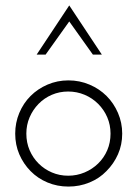

<svg xmlns="http://www.w3.org/2000/svg" viewBox="-20 -680 505 707"><path d="M372 -50Q346 -23 309.5 -8Q273 7 232 7Q191 7 155 -8Q119 -23 92.5 -50Q66 -77 51 -112Q36 -147 36 -188Q36 -228 51 -264Q66 -300 92.5 -326.5Q119 -353 155 -368.5Q191 -384 232 -384Q273 -384 309.5 -368.5Q346 -353 372.5 -326.5Q399 -300 414.5 -264Q430 -228 430 -188Q430 -147 414.5 -112Q399 -77 372 -50ZM122 -78Q143 -57 171 -45Q199 -33 231 -33Q263 -33 291.5 -45Q320 -57 341.5 -78Q363 -99 375 -127Q387 -155 387 -188Q387 -220 375 -248Q363 -276 341.5 -297.5Q320 -319 291.5 -331Q263 -343 231 -343Q199 -343 171 -331Q143 -319 122 -297.5Q101 -276 89 -248Q77 -220 77 -188Q77 -155 89 -127Q101 -99 122 -78ZM148 -479H115Q145 -524 175 -569.5Q205 -615 235 -660Q265 -615 295 -569.5Q325 -524 355 -479H322Q300 -509 278.5 -540Q257 -571 235 -601Q213 -571 191.5 -540Q170 -509 148 -479Z"/></svg>

Font: Josefin Slab
Style: Regular
Weight: 400
Designer: Santiago Orozco
Foundry: Typemade
Version: Version 2.000